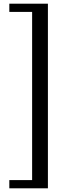

<svg xmlns="http://www.w3.org/2000/svg" viewBox="-20 -820 332 1040"><path d="M239.5 200H30.5V155.5H154V-755.5H30.5V-800H239.5Z"/></svg>

Font: Big Shoulders
Style: Regular
Weight: 400
Designer: Patric King
Foundry: XO Type Co
Version: Version 2.002